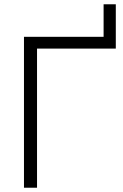

<svg xmlns="http://www.w3.org/2000/svg" viewBox="-20 -877 574 897"><path d="M92 0V-705H464V-857H521V-650H153V0Z"/></svg>

Font: Nunito Sans 12pt Light
Style: Regular
Weight: 300
Designer: Vernon Adams
Foundry: Vernon Adams
Version: Version 3.101;gftools[0.9.27]